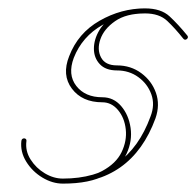

<svg xmlns="http://www.w3.org/2000/svg" viewBox="-20 -465 468 458"><path d="M332 -439Q332 -433 326 -433Q273 -433 224.5 -405.5Q176 -378 156 -327Q141 -287 162 -260Q183 -233 224 -233Q251 -233 269 -212Q287 -191 291.5 -160Q296 -129 282 -98.5Q268 -68 231.5 -47.5Q195 -27 130 -27Q124 -27 124 -33Q124 -39 130 -39Q190 -39 223.5 -57Q257 -75 270 -102Q283 -129 280 -156.5Q277 -184 261.5 -202.5Q246 -221 224 -221Q176 -221 151.5 -253.5Q127 -286 145 -331Q166 -386 217.5 -415.5Q269 -445 326 -445Q332 -445 332 -439ZM426 -372Q421 -368 417 -373Q398 -397 379 -415Q360 -433 326 -433Q281 -433 254.5 -414.5Q228 -396 219.5 -371.5Q211 -347 221 -328Q231 -309 259 -309Q292 -309 317 -290.5Q342 -272 352 -243.5Q362 -215 351 -183Q294 -27 130 -27Q105 -27 81 -41.5Q57 -56 42.5 -79.5Q28 -103 31 -129Q32 -135 38 -135Q44 -134 43 -128Q40 -105 53 -84.5Q66 -64 87 -51.5Q108 -39 130 -39Q285 -39 339 -187Q350 -215 341 -240Q332 -265 310 -281Q288 -297 259 -297Q232 -297 218 -312Q204 -327 204 -349Q204 -371 217 -393Q230 -415 257.5 -430Q285 -445 326 -445Q364 -445 384.5 -426Q405 -407 427 -380Q430 -376 426 -372Z"/></svg>

Font: FRB American Cursive Guidelines Thin
Style: Italic
Weight: 100
Italic angle: -25°
Version: Version 2.0;Modular Font Editor K font №1